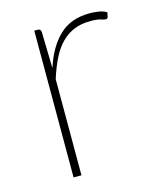

<svg xmlns="http://www.w3.org/2000/svg" viewBox="-83 -562 515 623"><g transform="rotate(-15 174.0 -250.5)"><path d="M88 0V-493H100Q110 -493 110.5 -482L113.5 -360.5Q135 -427.5 173.8 -464.2Q212.5 -501 275.5 -501Q290 -501 305.2 -498.8Q320.5 -496.5 332.5 -489.5L329.5 -474Q327.5 -468.5 322.5 -468.5Q317 -468.5 305.8 -472.2Q294.5 -476 272.5 -476Q241 -476 217 -466.2Q193 -456.5 174 -437.2Q155 -418 140.8 -389.5Q126.5 -361 114.5 -323V0Z"/></g></svg>

Font: Lato Thin
Style: Regular
Weight: 200
Designer: Lukasz Dziedzic
Foundry: tyPoland Lukasz Dziedzic
Version: Version 2.007; 2014-02-27